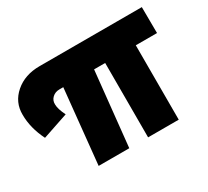

<svg xmlns="http://www.w3.org/2000/svg" viewBox="-132 -722 976 901"><g transform="rotate(-30 356.0 -272.0)"><path d="M-19 -386Q-20 -454 32 -499Q84 -544 164 -544H718L719 -403H604V0H438V-403H378L336 0H170L211 -403H190Q167 -403 151.5 -388.5Q136 -374 137 -352Q137 -327 157 -287L18 -240Q-19 -314 -19 -386Z"/></g></svg>

Font: Trueno
Style: ExBd
Weight: 800
Designer: Julieta Ulanovsky
Foundry: Julieta Ulanovsky
Version: Version 3.001b